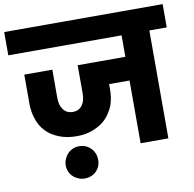

<svg xmlns="http://www.w3.org/2000/svg" viewBox="-110 -834 1079 1067"><g transform="rotate(-10 430.0 -300.5)"><path d="M778.8 -608.9V0H622.1V-354H506.8V-324.2Q506.8 -274.4 492.2 -233.9Q475.1 -192.9 446.8 -163.1Q418.5 -134.8 375 -117.2Q332.5 -100.1 280.8 -100.1Q224.6 -100.1 182.1 -117.2Q136.7 -134.8 109.9 -163.1Q79.6 -194.8 66.9 -233.9Q51.8 -275.4 51.8 -324.2V-487.8H210V-328.1Q210 -285.6 229 -262.2Q247.1 -236.8 282.2 -236.8Q316.9 -236.8 335 -262.2Q353 -286.1 353 -328.1V-487.8H622.1V-608.9H-17.1V-740.2H877V-608.9ZM198.2 14.2Q206.5 -4.9 217.8 -16.1Q228.5 -27.8 247.1 -36.1Q262.7 -43 282.2 -43Q321.3 -43 348.1 -16.1Q374 11.2 374 49.8Q374 87.9 348.1 113.8Q321.3 139.2 282.2 139.2Q263.7 139.2 247.1 131.8Q229 124 217.8 112.8Q205.6 102.1 198.2 85Q190.9 68.4 190.9 49.8Q190.9 31.2 198.2 14.2Z"/></g></svg>

Font: PoppinsZ
Style: Bold
Weight: 700
Designer: Ninad Kale (Devanagari), Jonny Pinhorn (Latin)
Foundry: Indian Type Foundry
Version: Version 3.002;FEAKit 1.0